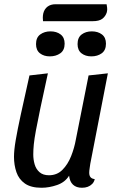

<svg xmlns="http://www.w3.org/2000/svg" viewBox="-20 -866 559 906"><path d="M176 20Q126 20 97.5 0Q69 -20 57.5 -53.5Q46 -87 46 -126Q46 -157 54 -204Q62 -251 78 -325Q94 -399 119 -510L206 -520Q184 -420 170.5 -355.5Q157 -291 149.5 -250.5Q142 -210 139.5 -184.5Q137 -159 137 -137Q137 -113 143.5 -90.5Q150 -68 166.5 -53.5Q183 -39 211 -39Q249 -39 274.5 -64.5Q300 -90 315.5 -129Q331 -168 338 -208L398 -510L489 -520L406 -93Q405 -84 403 -72Q401 -60 401 -51Q401 -37 407.5 -29.5Q414 -22 427 -21Q424 -7 415 2Q406 11 394 15.5Q382 20 367 20Q340 20 324.5 5.5Q309 -9 306 -37Q287 -6 249.5 7Q212 20 176 20ZM183 -766Q182 -773 182 -782.5Q182 -792 184 -802Q189 -823 204 -834.5Q219 -846 242 -846H483Q484 -839 485.5 -829.5Q487 -820 484 -808Q478 -789 463 -777.5Q448 -766 417 -766ZM215 -600Q187 -600 168.5 -614.5Q150 -629 150 -658Q150 -689 170 -703.5Q190 -718 218 -718Q247 -718 266 -703.5Q285 -689 285 -660Q285 -629 264.5 -614.5Q244 -600 215 -600ZM411 -600Q383 -600 364.5 -614.5Q346 -629 346 -658Q346 -689 365.5 -703.5Q385 -718 413 -718Q442 -718 461 -703.5Q480 -689 480 -660Q480 -629 460 -614.5Q440 -600 411 -600Z"/></svg>

Font: Sansita Swashed Light Light
Style: Regular
Weight: 300
Version: Version 1.003